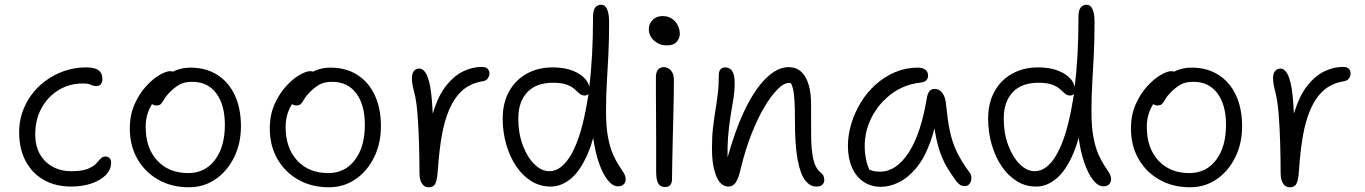

<svg xmlns="http://www.w3.org/2000/svg" viewBox="-20 -780 5774 812"><path d="M281 9Q214 9 164.5 -19.5Q115 -48 88 -99.5Q61 -151 61 -220Q61 -278 83.5 -328Q106 -378 145.5 -415.5Q185 -453 236.5 -474Q288 -495 346 -495Q363 -495 378.5 -491Q394 -487 403.5 -476.5Q413 -466 413 -444Q413 -432 406.5 -424Q400 -416 387 -416Q377 -416 370.5 -419Q364 -422 356 -424.5Q348 -427 331 -427Q274 -427 228.5 -399.5Q183 -372 156 -323.5Q129 -275 129 -211Q129 -163 148.5 -128.5Q168 -94 202.5 -75Q237 -56 281 -56Q326 -56 350 -65.5Q374 -75 385.5 -87Q397 -99 405 -108.5Q413 -118 426 -118Q437 -118 443.5 -111Q450 -104 450 -93Q450 -63 427.5 -40Q405 -17 366.5 -4Q328 9 281 9Z M779 12Q706 12 649.5 -20Q593 -52 561 -108Q529 -164 529 -236Q529 -294 549 -339Q569 -384 598 -415.5Q627 -447 655 -463Q683 -479 699 -479Q707 -479 712 -477Q717 -479 722 -482Q752 -494 785 -494Q851 -494 899 -463.5Q947 -433 973 -377.5Q999 -322 999 -246Q999 -173 970 -114.5Q941 -56 891.5 -22Q842 12 779 12ZM623 -340Q612 -323 606 -305Q596 -277 596 -243Q596 -154 645 -101Q694 -48 776 -48Q847 -48 889 -103.5Q931 -159 931 -252Q931 -337 894.5 -385.5Q858 -434 793 -434Q759 -434 738.5 -422Q718 -410 698 -390Q682 -374 675 -361.5Q668 -349 661.5 -341.5Q655 -334 642 -334Q630 -334 623 -340Z M1371 12Q1298 12 1241.5 -20Q1185 -52 1153 -108Q1121 -164 1121 -236Q1121 -294 1141 -339Q1161 -384 1190 -415.5Q1219 -447 1247 -463Q1275 -479 1291 -479Q1299 -479 1304 -477Q1309 -479 1314 -482Q1344 -494 1377 -494Q1443 -494 1491 -463.5Q1539 -433 1565 -377.5Q1591 -322 1591 -246Q1591 -173 1562 -114.5Q1533 -56 1483.5 -22Q1434 12 1371 12ZM1215 -340Q1204 -323 1198 -305Q1188 -277 1188 -243Q1188 -154 1237 -101Q1286 -48 1368 -48Q1439 -48 1481 -103.5Q1523 -159 1523 -252Q1523 -337 1486.5 -385.5Q1450 -434 1385 -434Q1351 -434 1330.5 -422Q1310 -410 1290 -390Q1274 -374 1267 -361.5Q1260 -349 1253.5 -341.5Q1247 -334 1234 -334Q1222 -334 1215 -340Z M1792 12Q1780 12 1771.5 4.5Q1763 -3 1758.5 -16.5Q1754 -30 1754 -47Q1754 -111 1752 -177Q1750 -243 1745.5 -299Q1741 -355 1732 -389Q1726 -412 1724 -425Q1722 -438 1722 -451Q1722 -468 1730 -479Q1738 -490 1754 -490Q1768 -490 1780 -472Q1792 -454 1800 -410Q1807 -369 1810 -300Q1811 -303 1812 -305Q1834 -377 1868 -419Q1902 -461 1940.5 -479Q1979 -497 2016 -497Q2036 -497 2043 -488.5Q2050 -480 2050 -469Q2050 -459 2043 -448.5Q2036 -438 2019 -436Q1968 -427 1934.5 -396.5Q1901 -366 1880 -317Q1859 -268 1848 -204Q1837 -140 1832 -64Q1830 -34 1826 -17.5Q1822 -1 1814 5.5Q1806 12 1792 12Z M2309 9Q2264 9 2227 -14Q2190 -37 2163 -77Q2136 -117 2121 -169Q2106 -221 2106 -279Q2106 -344 2132.5 -392.5Q2159 -441 2207 -468Q2255 -495 2318 -495Q2366 -495 2401 -481.5Q2436 -468 2455 -446Q2469 -430 2472 -412Q2488 -539 2488 -707Q2488 -738 2498 -749Q2508 -760 2522 -760Q2539 -760 2547.5 -741Q2556 -722 2556 -687Q2556 -610 2553 -550Q2550 -490 2546.5 -433Q2543 -376 2543 -308Q2543 -243 2551.5 -199Q2560 -155 2572.5 -127Q2585 -99 2597 -81Q2609 -63 2617.5 -49.5Q2626 -36 2626 -21Q2626 -15 2623 -8Q2620 -1 2612.5 3.5Q2605 8 2593 8Q2571 8 2550 -18.5Q2529 -45 2513 -91Q2497 -137 2489 -196Q2489 -196 2489 -197Q2479 -161 2467 -133Q2435 -58 2394.5 -24.5Q2354 9 2309 9ZM2469 -382Q2468 -382 2468 -382Q2462 -376 2454 -376Q2440 -376 2431 -384Q2422 -392 2410 -403Q2398 -414 2377 -422Q2356 -430 2319 -430Q2247 -430 2209.5 -389.5Q2172 -349 2172 -279Q2172 -216 2191 -165.5Q2210 -115 2240 -85.5Q2270 -56 2303 -56Q2357 -56 2398.5 -131.5Q2440 -207 2464 -353Q2466 -367 2469 -382Z M2793 11Q2780 11 2771.5 4.5Q2763 -2 2759 -16.5Q2755 -31 2755 -53V-194Q2755 -252 2754.5 -295Q2754 -338 2754 -375V-454Q2754 -467 2757.5 -476Q2761 -485 2768.5 -490.5Q2776 -496 2787 -496Q2804 -496 2816.5 -483Q2829 -470 2830 -445Q2830 -422 2829.5 -380Q2829 -338 2827.5 -286.5Q2826 -235 2825 -183.5Q2824 -132 2823 -89Q2822 -46 2822 -21Q2822 -7 2815 2Q2808 11 2793 11ZM2801 -588Q2769 -588 2746.5 -608Q2724 -628 2724 -657Q2724 -680 2740.5 -696Q2757 -712 2782 -712Q2805 -712 2821.5 -701Q2838 -690 2846.5 -672.5Q2855 -655 2855 -636Q2855 -620 2842.5 -604Q2830 -588 2801 -588Z M3432 9Q3406 9 3385.5 -17Q3365 -43 3353.5 -103.5Q3342 -164 3342 -265Q3342 -321 3340 -354.5Q3338 -388 3333 -407Q3330 -419 3325 -428Q3320 -429 3315 -429Q3295 -429 3268.5 -402.5Q3242 -376 3213.5 -328.5Q3185 -281 3159 -215.5Q3133 -150 3114 -72Q3104 -27 3092 -9Q3080 9 3061 9Q3027 9 3009 -36Q2991 -81 2991 -151Q2991 -202 2995.5 -240.5Q3000 -279 3005.5 -312.5Q3011 -346 3015.5 -382Q3020 -418 3020 -465Q3020 -478 3027 -486.5Q3034 -495 3047 -495Q3066 -495 3076.5 -479.5Q3087 -464 3087 -429Q3087 -395 3081.5 -361.5Q3076 -328 3069.5 -288.5Q3063 -249 3059 -199Q3056 -161 3057 -114Q3088 -225 3125 -305Q3169 -399 3218 -447.5Q3267 -496 3315 -496Q3362 -496 3386 -454.5Q3410 -413 3410 -342Q3410 -262 3410.5 -203.5Q3411 -145 3419.5 -107Q3428 -69 3451 -50Q3460 -43 3463 -35.5Q3466 -28 3466 -18Q3466 -8 3458.5 0.5Q3451 9 3432 9Z M3706 10Q3663 10 3631.5 -11.5Q3600 -33 3583 -72Q3566 -111 3566 -163Q3566 -210 3580.5 -257.5Q3595 -305 3621 -347.5Q3647 -390 3684 -423Q3721 -456 3766 -475Q3811 -494 3863 -494Q3881 -494 3893 -485.5Q3905 -477 3905 -460Q3905 -449 3898 -441Q3891 -433 3875 -431Q3803 -423 3749.5 -382.5Q3696 -342 3666.5 -284Q3637 -226 3637 -163Q3637 -131 3643 -105Q3646 -87 3656 -63Q3657 -62 3659 -62Q3674 -54 3702 -54Q3770 -54 3822.5 -134Q3875 -214 3900 -367Q3903 -384 3910.5 -394Q3918 -404 3933 -404Q3953 -404 3966 -386Q3979 -368 3981 -338Q3987 -277 3996.5 -229Q4006 -181 4026 -139Q4046 -97 4080 -51Q4087 -42 4088 -32Q4089 -22 4086 -13Q4083 -4 4076.5 1.5Q4070 7 4061 7Q4048 7 4040 1.5Q4032 -4 4024 -14Q4005 -40 3988 -67.5Q3971 -95 3957.5 -131.5Q3944 -168 3935 -219Q3933 -228 3932 -237Q3924 -205 3914 -178Q3889 -110 3854.5 -69Q3820 -28 3781.5 -9Q3743 10 3706 10Z M4362 9Q4317 9 4280 -14Q4243 -37 4216 -77Q4189 -117 4174 -169Q4159 -221 4159 -279Q4159 -344 4185.5 -392.5Q4212 -441 4260 -468Q4308 -495 4371 -495Q4419 -495 4454 -481.5Q4489 -468 4508 -446Q4522 -430 4525 -412Q4541 -539 4541 -707Q4541 -738 4551 -749Q4561 -760 4575 -760Q4592 -760 4600.5 -741Q4609 -722 4609 -687Q4609 -610 4606 -550Q4603 -490 4599.5 -433Q4596 -376 4596 -308Q4596 -243 4604.5 -199Q4613 -155 4625.5 -127Q4638 -99 4650 -81Q4662 -63 4670.5 -49.5Q4679 -36 4679 -21Q4679 -11 4671.5 -1.5Q4664 8 4646 8Q4624 8 4603 -18.5Q4582 -45 4566 -91Q4550 -137 4542 -196Q4542 -196 4542 -197Q4532 -161 4520 -133Q4488 -58 4447.5 -24.5Q4407 9 4362 9ZM4522 -382Q4521 -382 4521 -382Q4515 -376 4507 -376Q4493 -376 4484 -384Q4475 -392 4463 -403Q4451 -414 4430 -422Q4409 -430 4372 -430Q4300 -430 4262.5 -389.5Q4225 -349 4225 -279Q4225 -216 4244 -165.5Q4263 -115 4293 -85.5Q4323 -56 4356 -56Q4410 -56 4451.5 -131.5Q4493 -207 4517 -353Q4519 -367 4522 -382Z M5013 12Q4940 12 4883.5 -20Q4827 -52 4795 -108Q4763 -164 4763 -236Q4763 -294 4783 -339Q4803 -384 4832 -415.5Q4861 -447 4889 -463Q4917 -479 4933 -479Q4941 -479 4946 -477Q4951 -479 4956 -482Q4986 -494 5019 -494Q5085 -494 5133 -463.5Q5181 -433 5207 -377.5Q5233 -322 5233 -246Q5233 -173 5204 -114.5Q5175 -56 5125.5 -22Q5076 12 5013 12ZM4857 -340Q4846 -323 4840 -305Q4830 -277 4830 -243Q4830 -154 4879 -101Q4928 -48 5010 -48Q5081 -48 5123 -103.5Q5165 -159 5165 -252Q5165 -337 5128.5 -385.5Q5092 -434 5027 -434Q4993 -434 4972.5 -422Q4952 -410 4932 -390Q4916 -374 4909 -361.5Q4902 -349 4895.5 -341.5Q4889 -334 4876 -334Q4864 -334 4857 -340Z M5434 12Q5422 12 5413.5 4.5Q5405 -3 5400.5 -16.5Q5396 -30 5396 -47Q5396 -111 5394 -177Q5392 -243 5387.5 -299Q5383 -355 5374 -389Q5368 -412 5366 -425Q5364 -438 5364 -451Q5364 -468 5372 -479Q5380 -490 5396 -490Q5410 -490 5422 -472Q5434 -454 5442 -410Q5449 -369 5452 -300Q5453 -303 5454 -305Q5476 -377 5510 -419Q5544 -461 5582.5 -479Q5621 -497 5658 -497Q5678 -497 5685 -488.5Q5692 -480 5692 -469Q5692 -459 5685 -448.5Q5678 -438 5661 -436Q5610 -427 5576.5 -396.5Q5543 -366 5522 -317Q5501 -268 5490 -204Q5479 -140 5474 -64Q5472 -34 5468 -17.5Q5464 -1 5456 5.5Q5448 12 5434 12Z"/></svg>

Font: Shantell Sans Light Light
Style: Regular
Weight: 300
Version: Version 1.008;[ac192a2d6]